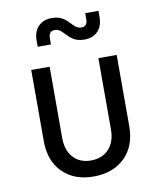

<svg xmlns="http://www.w3.org/2000/svg" viewBox="-87 -849 773 928"><g transform="rotate(-10 299.5 -385.0)"><path d="M369.1 -649.9Q339.4 -649.9 319.8 -660.6Q300.8 -671.4 288.6 -685.1Q275.4 -699.2 263.7 -709.5Q251.5 -720.2 234.4 -720.2Q204.6 -720.2 204.6 -685.1V-654.8H139.6V-685.1Q139.6 -730 164.6 -754.9Q189.5 -779.8 229.5 -779.8Q259.3 -779.8 278.3 -769.5Q297.4 -758.8 310.1 -745.1Q323.2 -731 335 -720.7Q347.2 -710 364.3 -710Q394 -710 394 -745.1V-774.9H459V-745.1Q459 -700.2 434.6 -674.8Q410.2 -649.9 369.1 -649.9ZM298.3 9.8Q203.1 9.8 146.5 -46.4Q89.4 -103 89.4 -200.2V-549.8H179.7V-200.2Q179.7 -140.1 211.4 -104.5Q243.7 -68.8 298.3 -68.8Q354 -68.8 386.7 -104.5Q419.4 -140.1 418.9 -200.2V-549.8H508.8V-200.2Q508.8 -103 451.2 -46.4Q393.1 9.8 298.3 9.8Z"/></g></svg>

Font: UDEV Gothic 35
Style: Regular
Weight: 400
Version: v2.1.0; ttfautohint (v1.8.4.7-5d5b-dirty) -l 6 -r 45 -G 200 